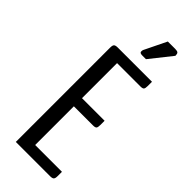

<svg xmlns="http://www.w3.org/2000/svg" viewBox="-290 -934 968 968"><g transform="rotate(45 194.5 -450.0)"><path d="M152 -334V-58H343V-27Q343 -11 337.5 -5.5Q332 0 316 0H72V-673Q72 -689 77.5 -694.5Q83 -700 99 -700H343V-669Q343 -653 338.5 -647.5Q334 -642 318 -642H152V-392H313V-361Q313 -345 308.5 -339.5Q304 -334 288 -334ZM241 -759H215Q197 -759 196.5 -768.5Q196 -778 199 -783L256 -900H309Q324 -900 329 -895Q334 -890 334 -876Z"/></g></svg>

Font: Rationale
Style: Regular
Weight: 400
Designer: Cyreal (www.cyreal.org)
Foundry: Cyreal (www.cyreal.org)
Version: Version 1.011